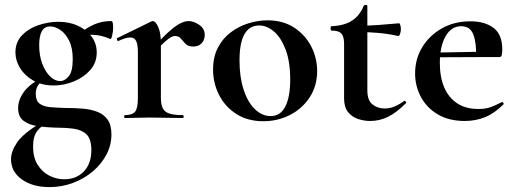

<svg xmlns="http://www.w3.org/2000/svg" viewBox="-20 -482 2101 784"><path d="M182 282Q113 282 69 250.5Q25 219 25 168Q25 136 49.5 100Q74 64 144 21L154 32Q142 40 133 51.5Q124 63 119.5 79Q115 95 115 116Q115 161 133.5 190.5Q152 220 181 235Q210 250 242 250Q292 250 322.5 218Q353 186 353 131Q353 86 333.5 67Q314 48 280 43.5Q246 39 201 39Q167 38 133 33Q99 28 76.5 11.5Q54 -5 54 -40Q54 -75 78.5 -108Q103 -141 157 -167L166 -161Q146 -149 136 -134.5Q126 -120 126 -99Q126 -71 141.5 -59Q157 -47 185 -44.5Q213 -42 250 -41Q284 -41 316.5 -38.5Q349 -36 376 -26Q403 -16 419 6Q435 28 435 67Q435 110 415 148.5Q395 187 360 217Q325 247 279 264.5Q233 282 182 282ZM199 -133Q151 -133 116 -153Q81 -173 62 -204Q43 -235 43 -268Q43 -310 70 -338Q97 -366 137.5 -379.5Q178 -393 218 -393Q264 -393 299 -376.5Q334 -360 354.5 -332Q375 -304 375 -268Q375 -226 348.5 -196Q322 -166 281.5 -149.5Q241 -133 199 -133ZM225 -151Q245 -151 261 -171Q277 -191 277 -240Q277 -286 262.5 -315.5Q248 -345 226.5 -359.5Q205 -374 185 -374Q161 -374 150.5 -354Q140 -334 140 -298Q140 -255 152.5 -222Q165 -189 184.5 -170Q204 -151 225 -151ZM302 -313 304 -345Q336 -370 366.5 -383Q397 -396 434 -396Q439 -396 440.5 -388Q442 -380 442 -368Q442 -354 438 -337Q434 -320 430 -323Q412 -331 393 -335.5Q374 -340 356 -340Q344 -340 332.5 -338.5Q321 -337 308 -332Z M612 -271 604 -284Q643 -329 670 -353Q697 -377 716 -386.5Q735 -396 750 -396Q771 -396 793.5 -380.5Q816 -365 816 -340Q816 -319 803.5 -305.5Q791 -292 769 -292Q748 -292 737.5 -303Q727 -314 718.5 -324.5Q710 -335 694 -335Q687 -335 678.5 -330.5Q670 -326 654.5 -312.5Q639 -299 612 -271ZM490 0Q487 0 487 -6Q487 -12 490 -12Q521 -12 532 -26.5Q543 -41 543 -81V-269Q543 -300 536 -314.5Q529 -329 512 -329Q503 -329 491 -325.5Q479 -322 464 -315Q460 -313 458 -319Q456 -325 458 -326L597 -394Q603 -396 604 -396Q615 -396 626 -372Q637 -348 637 -303V-81Q637 -55 645 -39.5Q653 -24 672.5 -18Q692 -12 726 -12Q730 -12 730 -6Q730 0 726 0Q699 0 664.5 -1Q630 -2 590 -2Q562 -2 536 -1Q510 0 490 0Z M1055 13Q992 13 946 -16Q900 -45 875 -93.5Q850 -142 850 -198Q850 -250 870 -288Q890 -326 923 -350.5Q956 -375 995 -387Q1034 -399 1072 -399Q1136 -399 1181.5 -369Q1227 -339 1251 -292Q1275 -245 1275 -192Q1275 -131 1244.5 -84.5Q1214 -38 1164 -12.5Q1114 13 1055 13ZM1085 -8Q1125 -8 1145 -47Q1165 -86 1165 -157Q1165 -230 1146.5 -279Q1128 -328 1099 -353Q1070 -378 1038 -378Q999 -378 978.5 -343Q958 -308 958 -235Q958 -167 975 -115.5Q992 -64 1021 -36Q1050 -8 1085 -8Z M1491 12Q1467 12 1442.5 4Q1418 -4 1401.5 -24Q1385 -44 1385 -80V-302Q1385 -323 1380 -335Q1375 -347 1364 -352Q1353 -357 1334 -357Q1330 -357 1330 -366Q1330 -375 1334 -375Q1385 -377 1417 -397.5Q1449 -418 1465 -458Q1467 -462 1473.5 -462Q1480 -462 1480 -458V-113Q1480 -73 1500.5 -56Q1521 -39 1551 -39Q1574 -39 1594.5 -48.5Q1615 -58 1629 -69Q1632 -72 1636.5 -67.5Q1641 -63 1637 -60Q1600 -23 1565.5 -5.5Q1531 12 1491 12ZM1606 -335Q1565 -344 1526.5 -347.5Q1488 -351 1445 -351V-377Q1486 -377 1525.5 -380Q1565 -383 1610 -387Q1612 -387 1614.5 -379.5Q1617 -372 1617 -363Q1617 -353 1613.5 -343.5Q1610 -334 1606 -335Z M1878 12Q1813 12 1767.5 -15Q1722 -42 1698.5 -86.5Q1675 -131 1675 -182Q1675 -241 1704 -289Q1733 -337 1784 -366Q1835 -395 1901 -395Q1960 -395 1995.5 -368Q2031 -341 2031 -280Q2031 -267 2029 -258Q2027 -249 2020 -249H1924Q1926 -306 1913 -340.5Q1900 -375 1863 -375Q1823 -375 1799.5 -334Q1776 -293 1776 -225Q1776 -167 1794 -125Q1812 -83 1847 -60Q1882 -37 1933 -37Q1963 -37 1983.5 -44.5Q2004 -52 2029 -65Q2031 -67 2034.5 -63Q2038 -59 2036 -56Q1999 -19 1960.5 -3.5Q1922 12 1878 12ZM1741 -248 1740 -267 1959 -271V-249Z"/></svg>

Font: Cormorant Garamond Light
Style: Bold
Weight: 700
Version: Version 4.001